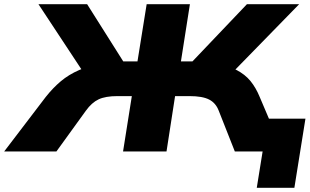

<svg xmlns="http://www.w3.org/2000/svg" viewBox="-69 -725 1482 919"><path d="M1160 174 1188 0H1117L1141 -157H1393L1340 174ZM-49 0 150 -261Q184 -304 222 -336Q260 -368 310.5 -390Q361 -412 430 -423L336 -370L115 -705H348L533 -412L502 -431H589L633 -705H840L797 -431H884L834 -412L1113 -705H1363L1036 -370L954 -423Q1020 -412 1062 -390.5Q1104 -369 1130 -337Q1156 -305 1174 -261L1285 0H1055L978 -195Q964 -232 932 -248.5Q900 -265 838 -265H769L728 0H520L562 -265H493Q436 -265 403 -249.5Q370 -234 342 -195L201 0Z"/></svg>

Font: Nunito Sans 10pt Expanded Black
Style: Italic
Weight: 900
Width: 7
Italic angle: -9°
Designer: Vernon Adams
Foundry: Vernon Adams
Version: Version 3.101;gftools[0.9.27]